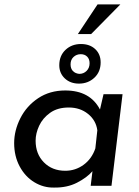

<svg xmlns="http://www.w3.org/2000/svg" viewBox="-20 -840 630 868"><path d="M534 -414 484 0H390L398 -66Q373 -37 328 -14Q283 9 224 8Q177 9 135.5 -16Q94 -41 69 -87.5Q44 -134 44 -193Q44 -250 72 -305.5Q100 -361 152.5 -396Q205 -431 275 -431Q387 -431 432 -345L448 -414ZM420 -251Q414 -296 378 -325Q342 -354 291 -354Q240 -354 206.5 -330Q173 -306 157 -271.5Q141 -237 141 -204Q141 -144 178.5 -106Q216 -68 275 -68Q321 -68 358 -95Q395 -122 411 -169ZM346 -641Q386 -641 410.5 -618Q435 -595 435 -558Q435 -515 406.5 -488.5Q378 -462 337 -462Q298 -462 273 -485.5Q248 -509 248 -545Q248 -588 276 -614.5Q304 -641 346 -641ZM338 -506Q358 -506 371.5 -519.5Q385 -533 385 -554Q385 -573 374 -584Q363 -595 345 -595Q326 -595 312.5 -582.5Q299 -570 299 -549Q299 -530 309.5 -519Q320 -508 338 -506ZM392 -686H332L421 -820H524Z"/></svg>

Font: Josefin Sans
Style: Italic
Weight: 400
Italic angle: -7°
Designer: Santiago Orozco
Foundry: Typemade
Version: Version 2.000